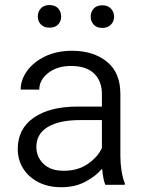

<svg xmlns="http://www.w3.org/2000/svg" viewBox="-20 -742 580 771"><path d="M402.8 0Q397.9 -11.7 394.8 -29.1Q391.6 -46.4 390.1 -64.5Q364.3 -34.2 322.8 -12.2Q281.2 9.8 226.1 9.8Q173.3 9.8 134 -10.5Q94.7 -30.8 73 -65.4Q51.3 -100.1 51.3 -143.6Q51.3 -225.1 115.7 -269.5Q180.2 -314 290.5 -314H389.2V-364.7Q389.2 -416.5 357.7 -446.8Q326.2 -477.1 265.6 -477.1Q209.5 -477.1 173.6 -449Q137.7 -420.9 137.7 -382.3H63Q63 -421.4 88.6 -457Q114.3 -492.7 160.9 -515.4Q207.5 -538.1 269.5 -538.1Q354.5 -538.1 408.9 -494.6Q463.4 -451.2 463.4 -363.8V-113.3Q463.4 -86.4 468 -56.6Q472.7 -26.9 481 -6.8V0ZM235.8 -56.2Q292.5 -56.2 332.5 -83.7Q372.6 -111.3 389.2 -147.5V-259.8H301.8Q218.3 -259.8 172.1 -232.2Q126 -204.6 126 -152.3Q126 -112.3 154.5 -84.2Q183.1 -56.2 235.8 -56.2ZM131.8 -675.8Q131.8 -694.8 144 -708.3Q156.2 -721.7 178.7 -721.7Q201.7 -721.7 213.6 -708.3Q225.6 -694.8 225.6 -675.8Q225.6 -656.7 213.6 -643.8Q201.7 -630.9 178.7 -630.9Q156.2 -630.9 144 -643.8Q131.8 -656.7 131.8 -675.8ZM344.2 -674.8Q344.2 -694.3 356.2 -707.5Q368.2 -720.7 390.6 -720.7Q413.1 -720.7 425.5 -707.5Q438 -694.3 438 -674.8Q438 -656.2 425.5 -643.1Q413.1 -629.9 390.6 -629.9Q368.2 -629.9 356.2 -643.1Q344.2 -656.2 344.2 -674.8Z"/></svg>

Font: Vazirmatn FD Light
Style: Regular
Weight: 300
Designer: Saber Rastikerdar
Foundry: Saber Rastikerdar
Version: Version 33.003